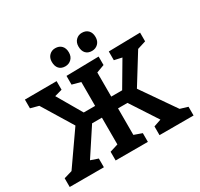

<svg xmlns="http://www.w3.org/2000/svg" viewBox="-184 -1142 1426 1372"><g transform="rotate(-30 528.5 -455.5)"><path d="M785 -368 977 -91 1040 -72V0H759V-72L820 -93L676 -314H598V-95L663 -72V0H397V-72L465 -93V-314H384L239 -93L300 -72V0H18V-72L86 -92L273 -360L120 -611L53 -629V-701L315 -702V-631L253 -614L371 -411H465V-608L395 -627V-699L663 -704V-634L598 -610V-411H688L807 -613L744 -627V-699L1005 -704V-632L935 -610ZM354 -838Q354 -871 374 -891Q394 -911 423 -911Q456 -911 475 -891Q494 -871 494 -836Q494 -802 473.5 -782Q453 -762 423 -762Q390 -762 372 -782Q354 -802 354 -838ZM574 -838Q574 -871 594 -891Q614 -911 643 -911Q676 -911 695 -891Q714 -871 714 -836Q714 -802 693.5 -782Q673 -762 643 -762Q610 -762 592 -782Q574 -802 574 -838Z"/></g></svg>

Font: Bitter Pro
Style: Bold
Weight: 700
Designer: Sol Matas, and Bitter project Authors
Foundry: Sol Matas
Version: Version 1.010